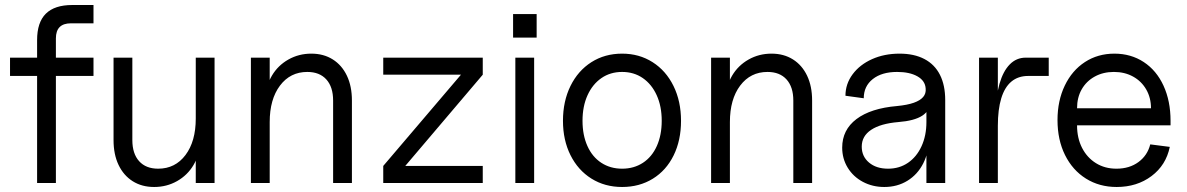

<svg xmlns="http://www.w3.org/2000/svg" viewBox="-20 -730 4735 766"><path d="M268 -710H353V-637H263Q233 -637 218 -622Q203 -607 203 -577V0H128V-570Q128 -641 163 -675.5Q198 -710 268 -710ZM20 -500H353V-427H20Z M433 -171V-500H508V-171Q508 -117 535 -87Q562 -57 611 -57Q679 -57 720 -111.5Q761 -166 761 -257L776 -161Q776 -112 752 -71.5Q728 -31 686.5 -7.5Q645 16 595 16Q546 16 509.5 -7Q473 -30 453 -72Q433 -114 433 -171ZM761 -500H836V0H761Z M1206 -443Q1138 -443 1097 -388.5Q1056 -334 1056 -243L1041 -339Q1041 -388 1065 -428.5Q1089 -469 1130.5 -492.5Q1172 -516 1222 -516Q1271 -516 1307.5 -493Q1344 -470 1364 -428Q1384 -386 1384 -329V0H1309V-329Q1309 -383 1282 -413Q1255 -443 1206 -443ZM981 -500H1056V0H981Z M1509 -68 1848 -466 1864 -432H1509V-500H1906V-432L1568 -34L1552 -68H1906V0H1509Z M2036 -500H2111V0H2036ZM2027 -674H2121V-580H2027Z M2226 -248Q2226 -326 2256 -387Q2286 -448 2339.5 -482Q2393 -516 2462 -516Q2530 -516 2583.5 -482Q2637 -448 2667 -387Q2697 -326 2697 -248Q2697 -170 2667.5 -110Q2638 -50 2584.5 -17Q2531 16 2462 16Q2393 16 2339.5 -17.5Q2286 -51 2256 -111Q2226 -171 2226 -248ZM2620 -248Q2620 -306 2600 -350Q2580 -394 2544.5 -418.5Q2509 -443 2462 -443Q2415 -443 2379.5 -418.5Q2344 -394 2324 -350Q2304 -306 2304 -248Q2304 -191 2323.5 -147.5Q2343 -104 2379 -80.5Q2415 -57 2462 -57Q2509 -57 2545 -80.5Q2581 -104 2600.5 -147.5Q2620 -191 2620 -248Z M3042 -443Q2974 -443 2933 -388.5Q2892 -334 2892 -243L2877 -339Q2877 -388 2901 -428.5Q2925 -469 2966.5 -492.5Q3008 -516 3058 -516Q3107 -516 3143.5 -493Q3180 -470 3200 -428Q3220 -386 3220 -329V0H3145V-329Q3145 -383 3118 -413Q3091 -443 3042 -443ZM2817 -500H2892V0H2817Z M3340 -141Q3340 -212 3397 -255Q3454 -298 3559 -307Q3600 -311 3625.5 -320Q3651 -329 3663 -343Q3675 -357 3673 -377Q3671 -408 3640 -425.5Q3609 -443 3559 -443Q3498 -443 3462 -414.5Q3426 -386 3426 -338L3353 -348Q3353 -395 3381.5 -433.5Q3410 -472 3459 -494Q3508 -516 3569 -516Q3627 -516 3668 -494.5Q3709 -473 3730 -431.5Q3751 -390 3751 -331V0H3676V-140L3686 -180Q3686 -123 3663.5 -78.5Q3641 -34 3600.5 -9Q3560 16 3508 16Q3461 16 3422.5 -4.5Q3384 -25 3362 -61Q3340 -97 3340 -141ZM3676 -243V-313L3691 -326Q3691 -289 3659.5 -268.5Q3628 -248 3564 -243Q3493 -237 3455.5 -212Q3418 -187 3418 -145Q3418 -106 3447 -81.5Q3476 -57 3523 -57Q3568 -57 3602.5 -80.5Q3637 -104 3656.5 -146.5Q3676 -189 3676 -243Z M3886 -500H3961V-335L3953 -275Q3953 -345 3967.5 -395.5Q3982 -446 4008.5 -473Q4035 -500 4072 -500H4164V-427H4082Q4042 -427 4015 -404.5Q3988 -382 3974.5 -337.5Q3961 -293 3961 -228V0H3886Z M4199 -251Q4199 -328 4228 -388.5Q4257 -449 4308.5 -482.5Q4360 -516 4426 -516Q4492 -516 4543 -482.5Q4594 -449 4622 -388Q4650 -327 4650 -248V-230H4277Q4277 -179 4297 -140Q4317 -101 4352.5 -79Q4388 -57 4434 -57Q4486 -57 4522 -83.5Q4558 -110 4569 -154L4647 -144Q4632 -71 4574 -27.5Q4516 16 4435 16Q4366 16 4312.5 -17.5Q4259 -51 4229 -111.5Q4199 -172 4199 -251ZM4424 -443Q4381 -443 4347.5 -424.5Q4314 -406 4295.5 -373.5Q4277 -341 4277 -298H4572Q4572 -340 4553 -373Q4534 -406 4500.5 -424.5Q4467 -443 4424 -443Z"/></svg>

Font: Uncut Sans Variable
Style: Regular
Weight: 400
Designer: Kasper Nordkvist
Foundry: UNCUT.wtf
Version: Version 1.304;Glyphs 3.2 (3246)